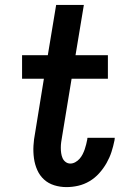

<svg xmlns="http://www.w3.org/2000/svg" viewBox="-20 -755 540 783"><path d="M251 8Q225 8 201 0.5Q177 -7 159.5 -23Q142 -39 132 -61.5Q122 -84 118.5 -109.5Q115 -135 116.5 -161Q118 -187 123 -212L159 -434H70V-530H175L209 -735H322L288 -530H420V-434H272L233 -197Q231 -186 229.5 -175Q228 -164 228 -152.5Q228 -141 229.5 -130.5Q231 -120 235 -110.5Q239 -101 247.5 -94.5Q256 -88 267 -88Q277 -88 287 -93.5Q297 -99 304.5 -107.5Q312 -116 317 -126Q322 -136 325.5 -146Q329 -156 331.5 -166.5Q334 -177 336 -187Q336 -189 336 -190Q336 -191 337 -193H448Q448 -190 447.5 -187.5Q447 -185 447 -183Q442 -158 434.5 -135Q427 -112 414.5 -90Q402 -68 384.5 -48.5Q367 -29 345 -16Q323 -3 299 2.5Q275 8 251 8Z"/></svg>

Font: Iosevka Slab Oblique
Style: Bold
Weight: 700
Italic angle: -9°
Monospace: yes
Designer: Belleve Invis
Foundry: Belleve Invis
Version: Version 11.1.1; ttfautohint (v1.8.3)